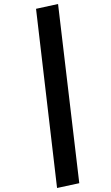

<svg xmlns="http://www.w3.org/2000/svg" viewBox="-20 -831 552 959"><path d="M376 84 265 108 160 -787 270 -811Z"/></svg>

Font: FiraGO Medium
Style: Italic
Weight: 500
Italic angle: -8°
Designer: bBox Type GmbH
Foundry: bBox Type GmbH
Version: Version 1.001